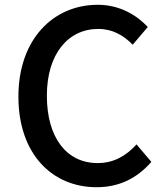

<svg xmlns="http://www.w3.org/2000/svg" viewBox="-20 -770 686 803"><path d="M384 13C479 13 554 -25 613 -93L551 -166C507 -118 456 -88 388 -88C258 -88 176 -195 176 -370C176 -543 264 -649 391 -649C451 -649 497 -622 535 -583L598 -657C553 -706 481 -750 389 -750C203 -750 57 -606 57 -366C57 -125 199 13 384 13Z"/></svg>

Font: DAIFUKU Sans JP Medium
Style: Regular
Weight: 500
Designer: Original font ‘Source Han Sans JP’ : Ryoko NISHIZUKA  (kana, bopomofo & ideographs); Paul D. Hunt (Latin, Greek & Cyrill
Foundry: Daifuku
Version: Version 1.000